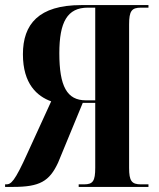

<svg xmlns="http://www.w3.org/2000/svg" viewBox="-24 -734 624 754"><path d="M-4 0H28C132 0 170 -22 204 -95L301 -330H350V-75C350 -23 341 -10 306 -10H285V0H559V-10H530C493 -10 483 -23 483 -75V-638C483 -691 493 -704 530 -704H559V-714H295C128 -714 66 -639 66 -521C66 -404 122 -356 177 -336L85 -135C33 -19 19 -10 0 -10H-4ZM313 -340C239 -340 209 -395 209 -525C209 -647 240 -704 321 -704H350V-340Z"/></svg>

Font: Noto Serif Display ExtraCondensed
Style: Bold
Weight: 700
Width: 2
Designer: Monotype Design Team
Foundry: Monotype Imaging Inc.
Version: Version 2.009